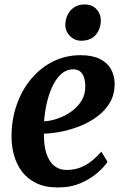

<svg xmlns="http://www.w3.org/2000/svg" viewBox="-20 -813 555 844"><path d="M452.6 -101.7Q439.3 -80.8 409.6 -54.4Q379.8 -28 335.8 -8.5Q291.8 11 234.6 11Q178.4 11 139.4 -8Q100.3 -27 76.3 -59.2Q52.2 -91.5 41.4 -131.4Q30.7 -171.3 30.6 -212.7Q30.7 -288.2 53.7 -353.2Q76.6 -418.2 117.6 -466.9Q158.7 -515.6 213.8 -543Q269 -570.4 333.3 -570.4Q385.2 -570.4 418.1 -554.3Q451 -538.1 467.1 -510.2Q483.1 -482.2 483.8 -447.7Q484.8 -399.8 464.1 -363.7Q443.4 -327.5 408.7 -301.6Q374.1 -275.8 332.4 -259.1Q290.8 -242.4 249 -234.3Q207.3 -226.3 173.3 -225.4Q172.5 -190.5 178.1 -161.4Q183.7 -132.4 196.1 -111Q208.5 -89.5 227.6 -77.8Q246.8 -66 272.8 -66Q307.7 -66 335.7 -77.6Q363.7 -89.2 386 -107.8Q408.4 -126.3 425.6 -146.5ZM303.3 -508.3Q271.2 -508.3 247.8 -486.5Q224.4 -464.7 208.8 -429.9Q193.2 -395.1 184.7 -355.4Q176.1 -315.7 173.9 -279.8Q201 -280.8 232.7 -291.6Q264.4 -302.4 292.6 -322.1Q320.9 -341.8 338.4 -370.5Q356 -399.2 354.9 -436.4Q353.9 -472.2 340.6 -490.3Q327.3 -508.3 303.3 -508.3ZM336.4 -634Q307.3 -634 286.6 -655.8Q265.8 -677.5 267.2 -707.1Q269 -743.6 291.6 -768.5Q314.2 -793.4 352.3 -793.4Q385.1 -793.4 404.3 -772.4Q423.5 -751.3 423.2 -723.5Q422.8 -685.6 400.9 -659.8Q379 -634 336.4 -634Z"/></svg>

Font: Merriweather 7pt Light
Style: Italic
Weight: 300
Italic angle: -7.8°
Designer: Eben Sorkin
Foundry: Eben Sorkin
Version: Version 2.200;gftools[0.9.31]